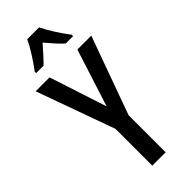

<svg xmlns="http://www.w3.org/2000/svg" viewBox="-300 -978 1015 1015"><g transform="rotate(-45 208.0 -470.0)"><path d="M209 -392 312 -714H416L258 -277V0H158V-275L0 -714H104ZM252 -940Q268 -906 294 -865.5Q320 -825 346 -791V-780H291Q271 -798 250.5 -821Q230 -844 208 -870Q185 -844 163.5 -820Q142 -796 125 -780H70V-791Q96 -825 122.5 -867Q149 -909 163 -940Z"/></g></svg>

Font: Noto Sans Georgian ExtraCondensed Medium
Style: Regular
Weight: 500
Width: 2
Designer: Monotype Design Team, Akaki Razmadze
Foundry: Google LLC
Version: Version 2.005; ttfautohint (v1.8.4.7-5d5b)